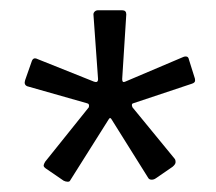

<svg xmlns="http://www.w3.org/2000/svg" viewBox="-20 -762 420 374"><path d="M197 -530Q196 -532 194.5 -532Q193 -532 192 -530L117 -411Q116 -408 112 -408Q108 -408 104 -410L69 -434Q65 -437 65 -439.5Q65 -442 68 -447L153 -553Q155 -560 149 -561L33 -594Q26 -597 29 -606L42 -643Q45 -651 53 -647L163 -603Q171 -600 171 -608L162 -734Q162 -737 164.5 -739.5Q167 -742 171 -742H218Q226 -742 226 -734L218 -608Q218 -600 224 -603L337 -651Q339 -652 342 -652Q347 -652 348 -646L359 -611Q360 -609 360 -605Q360 -601 354 -599L240 -561Q235 -560 238 -553L320 -453Q322 -451 322 -446Q322 -442 316 -437L284 -415Q280 -412 275.5 -412Q271 -412 269 -415Z"/></svg>

Font: Libre Franklin
Style: Regular
Weight: 400
Designer: Pablo Impallari, Rodrigo Fuenzalida
Foundry: Impallari Type
Version: Version 1.002; ttfautohint (v1.5)